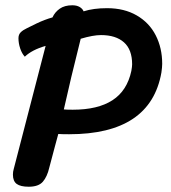

<svg xmlns="http://www.w3.org/2000/svg" viewBox="-20 -695 647 728"><path d="M82 -588Q87 -591 118.5 -606Q150 -621 179 -629Q188 -649 206.5 -662Q225 -675 254 -675Q271 -675 282 -668.5Q293 -662 297 -652Q334 -664 386 -664Q451 -664 498.5 -636.5Q546 -609 570.5 -561Q595 -513 595 -453Q595 -441 592 -420Q551 -186 242 -186Q214 -186 201 -187L188 -139Q167 -62 167 -60Q159 -25 142.5 -6Q126 13 89 13Q58 13 43.5 2.5Q29 -8 29 -33Q29 -44 32 -54L153 -521Q101 -506 74 -480Q63 -492 56.5 -511.5Q50 -531 50 -550Q50 -564 58.5 -572.5Q67 -581 82 -588ZM256 -279Q351 -279 406.5 -315Q462 -351 478 -426Q481 -443 481 -451Q481 -507 450 -534.5Q419 -562 363 -562Q333 -562 286 -548Q247 -393 222 -280Q234 -279 256 -279Z"/></svg>

Font: Sriracha
Style: Regular
Weight: 400
Designer: Suppakit Chalermlarp
Version: Version 1.002g